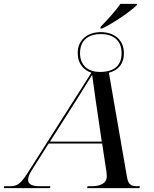

<svg xmlns="http://www.w3.org/2000/svg" viewBox="-76 -978 801 998"><path d="M448 -840 445 -830H455C516 -859 601 -918 634 -950L637 -958H550C523 -919 480 -872 448 -840ZM-56 0H184L186 -10H133C91 -10 70 -20 70 -43C70 -55 74 -69 89 -93L177 -232H455L477 -87C478 -79 479 -69 479 -59C479 -28 448 -10 402 -10H379L377 0H649L651 -10H638C603 -10 591 -20 584 -58L490 -600C536 -612 568 -643 568 -702C568 -773 515 -811 448 -811C381 -811 328 -773 328 -702C328 -644 361 -613 399 -600L69 -81C31 -22 14 -10 -25 -10H-54ZM442 -604C386 -604 340 -635 340 -702C340 -773 389 -801 448 -801C507 -801 556 -773 556 -702C556 -637 518 -604 442 -604ZM184 -242 325 -464C363 -524 383 -558 403 -589C408 -556 412 -522 421 -459L453 -242Z"/></svg>

Font: Noto Serif Display
Style: Italic
Weight: 400
Italic angle: -12°
Designer: Monotype Design Team
Foundry: Monotype Imaging Inc.
Version: Version 2.009